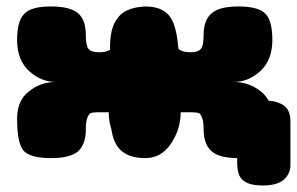

<svg xmlns="http://www.w3.org/2000/svg" viewBox="-20 -490 920 595"><path d="M795 84.8Q839 84.8 859.5 66.8Q880 48.8 880 21.4V-114.5Q880 -150.5 857 -164.8Q834 -179.2 793 -179.2Q774 -179.2 759.5 -174.6Q745 -170.1 735 -161.9Q725 -153.7 720 -142.9Q715 -132.2 715 -119.7V12.3Q715 38.4 721.5 53.4Q728 68.4 745.5 76.6Q763 84.8 795 84.8ZM704 -236Q750 -236 787 -270Q824 -304 824 -366Q824 -425 803 -447Q781 -470 719 -470Q660 -470 636 -449Q611 -428 611 -381Q611 -349 603 -339Q594 -328 570 -328Q544 -328 533 -339Q528 -399 513 -428Q492 -470 430 -470Q394 -468 372 -457Q349 -446 335 -419Q322 -393 321 -351V-336Q310 -328 287 -328Q263 -328 254 -339Q246 -349 246 -381Q246 -428 222 -449Q197 -470 138 -470Q76 -470 55 -447Q33 -425 33 -366Q33 -304 70 -270Q107 -236 153 -236Q106 -236 70 -207Q33 -179 33 -122Q33 -46 53 -23Q74 0 138 0Q197 0 222 -21Q246 -43 246 -89Q246 -112 250 -123Q254 -135 260 -139Q267 -142 281 -142H317Q317 -115 325 -90Q331 -51 348 -31Q374 0 430 0Q480 0 510 -45Q540 -90 540 -142H576Q590 -142 597 -139Q603 -135 607 -123Q611 -112 611 -89Q611 -43 636 -21Q660 0 719 0Q783 0 804 -23Q824 -46 824 -122Q824 -179 788 -207Q751 -236 704 -236Z"/></svg>

Font: Coiny 2.0
Style: Regular
Weight: 400
Version: Version 1.001 July 11, 2018